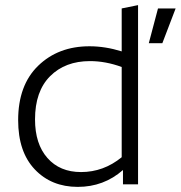

<svg xmlns="http://www.w3.org/2000/svg" viewBox="-20 -721 707 751"><path d="M332 -482Q235 -482 176 -423Q117 -364 117 -254Q117 -158 165.5 -103Q214 -48 297 -48Q385 -48 456 -106V-459Q393 -482 332 -482ZM461 0V-56Q386 10 284 10Q181 10 116 -58.5Q51 -127 51 -251Q51 -388 129.5 -464Q208 -540 330 -540Q392 -540 456 -520V-688L520 -701V0ZM667 -688 615 -552H562L598 -688Z"/></svg>

Font: Roundo
Style: Regular
Weight: 400
Designer: Namrata Goyal (Gurmukhi), Shiva Nallaperumal (Latin)
Foundry: Indian Type Foundry
Version: Version 1.000;PS 1.0;hotconv 1.0.88;makeotf.lib2.5.647800